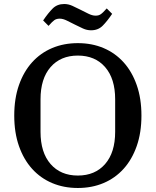

<svg xmlns="http://www.w3.org/2000/svg" viewBox="-20 -925 776 957"><path d="M368 -50Q454 -50 504 -107.5Q554 -165 554 -268V-430Q554 -533 504 -590.5Q454 -648 368 -648Q282 -648 232 -590.5Q182 -533 182 -430V-268Q182 -165 232 -107.5Q282 -50 368 -50ZM368 12Q298 12 240 -12.5Q182 -37 140 -83.5Q98 -130 74.5 -197Q51 -264 51 -349Q51 -434 74.5 -501Q98 -568 140 -614.5Q182 -661 240 -685.5Q298 -710 368 -710Q438 -710 496 -685.5Q554 -661 596 -614.5Q638 -568 661.5 -501Q685 -434 685 -349Q685 -264 661.5 -197Q638 -130 596 -83.5Q554 -37 496 -12.5Q438 12 368 12ZM434 -774Q413 -774 393.5 -783Q374 -792 354 -802Q334 -812 314 -822Q294 -832 278 -832Q262 -832 251.5 -825Q241 -818 222 -796L195 -823Q220 -860 242.5 -882.5Q265 -905 300 -905Q321 -905 340.5 -896Q360 -887 380 -877Q400 -867 420 -857Q440 -847 456 -847Q464 -847 470 -848.5Q476 -850 482 -854Q488 -858 495 -865Q502 -872 512 -883L539 -856Q514 -819 491.5 -796.5Q469 -774 434 -774Z"/></svg>

Font: IBM Plex Serif Medium
Style: Regular
Weight: 500
Designer: Mike Abbink, Paul van der Laan, Pieter van Rosmalen
Foundry: Bold Monday
Version: Version 2.5